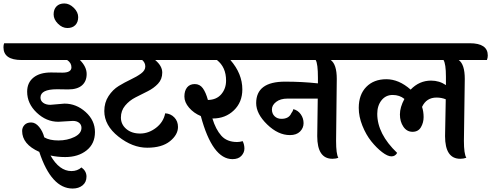

<svg xmlns="http://www.w3.org/2000/svg" viewBox="-90 -912 2840 1110"><path d="M205 -493 271 -492Q323 -492 323 -523Q323 -549 298 -565H35Q-70 -565 -70 -639Q-70 -652 -66 -662H447Q551 -662 551 -591Q551 -578 546 -565H372Q411 -526 411 -484Q411 -442 384 -418.5Q357 -395 304 -395L240 -396Q144 -396 144 -348Q144 -329 160 -317.5Q176 -306 201 -306L283 -313Q351 -313 405 -264.5Q459 -216 459 -148.5Q459 -81 410.5 -42.5Q362 -4 287 -4Q242 -4 202 -13Q253 77 323 77Q357 77 381 56Q410 77 410 109Q410 141 387.5 159.5Q365 178 330 178Q207 178 137 -34Q38 -78 38 -155Q38 -175 51.5 -189.5Q65 -204 90 -204Q115 -204 136 -178.5Q157 -153 166 -118Q196 -100 247.5 -100Q299 -100 340 -120Q381 -140 381 -173Q381 -191 367.5 -202Q354 -213 331 -213L247 -208Q178 -208 122.5 -260.5Q67 -313 67 -382Q67 -434 103.5 -463.5Q140 -493 205 -493Z M362 -813Q362 -784 345.5 -767Q329 -750 299.5 -750Q270 -750 245 -775Q220 -800 220 -829Q220 -858 236.5 -875Q253 -892 282 -892Q311 -892 336.5 -867Q362 -842 362 -813Z M906 -662Q1010 -662 1010 -591Q1010 -578 1005 -565H807Q848 -531 848 -492.5Q848 -454 823.5 -428Q799 -402 764 -384.5Q729 -367 693.5 -349Q658 -331 633.5 -301.5Q609 -272 609 -232.5Q609 -193 640 -166.5Q671 -140 720 -140Q769 -140 812 -173Q855 -206 865 -257Q897 -255 918 -233Q939 -211 939 -178Q939 -133 892.5 -95.5Q846 -58 761 -58Q676 -58 594.5 -122.5Q513 -187 513 -270Q513 -319 537.5 -356.5Q562 -394 596.5 -415Q631 -436 666 -452.5Q701 -469 725.5 -487Q750 -505 750 -527.5Q750 -550 732 -565H531Q426 -565 426 -639Q426 -652 430 -662Z M1309 -662Q1413 -662 1413 -591Q1413 -578 1408 -565H1242Q1311 -486 1311 -395Q1311 -321 1262 -274Q1213 -227 1140 -227H1138Q1157 -164 1189.5 -127.5Q1222 -91 1281 -91Q1296 -91 1313 -96Q1323 -76 1323 -53Q1323 -30 1305.5 -11Q1288 8 1254 8Q1138 8 1071 -241Q1030 -258 1003 -289.5Q976 -321 976 -354Q976 -387 991.5 -406.5Q1007 -426 1036 -426Q1065 -426 1082.5 -402Q1100 -378 1112 -334Q1162 -335 1189.5 -367.5Q1217 -400 1217 -446Q1217 -524 1164 -565H998Q893 -565 893 -639Q893 -654 898 -662Z M1744 -125 1747 -342H1572Q1531 -342 1506.5 -323Q1482 -304 1482 -279.5Q1482 -255 1497.5 -240Q1513 -225 1537 -225Q1580 -225 1594 -257Q1604 -270 1606 -281Q1633 -274 1649 -251Q1665 -228 1665 -200Q1665 -172 1644.5 -151.5Q1624 -131 1586 -131Q1518 -131 1454.5 -192.5Q1391 -254 1391 -316Q1391 -440 1558 -440Q1656 -440 1748 -430V-462Q1748 -544 1735 -565H1409Q1304 -565 1304 -639Q1304 -652 1308 -662H1888Q1992 -662 1992 -591Q1992 -578 1987 -565H1822Q1857 -540 1857 -456L1853 -98Q1853 -21 1866 0Q1852 6 1832 6Q1744 6 1744 -125Z M2597 -456 2592 -98Q2592 -22 2606 0Q2590 6 2571 6Q2483 6 2483 -125Q2483 -170 2487 -338Q2462 -348 2434 -348Q2375 -348 2350 -294Q2359 -267 2359 -235Q2359 -203 2343.5 -176.5Q2328 -150 2295 -150Q2262 -150 2242 -179.5Q2222 -209 2222 -250.5Q2222 -292 2248 -340Q2220 -363 2180 -363Q2140 -363 2115.5 -332Q2091 -301 2091 -254Q2091 -138 2206 -28Q2195 -8 2173 -8Q2151 -8 2119 -32.5Q2087 -57 2056.5 -95Q2026 -133 2005 -185.5Q1984 -238 1984 -288Q1984 -365 2027.5 -409.5Q2071 -454 2143.5 -454Q2216 -454 2284 -394Q2334 -446 2402 -446Q2450 -446 2488 -420V-468Q2488 -543 2474 -565H1984Q1879 -565 1879 -639Q1879 -652 1883 -662H2626Q2730 -662 2730 -591Q2730 -578 2725 -565H2562Q2597 -540 2597 -456Z"/></svg>

Font: Laila SemiBold
Style: Regular
Weight: 600
Designer: Hitesh Malaviya
Foundry: Indian Type Foundry
Version: Version 1.302;PS 1.0;hotconv 1.0.78;makeotf.lib2.5.61930; tt